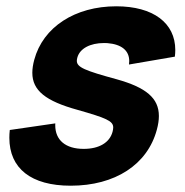

<svg xmlns="http://www.w3.org/2000/svg" viewBox="-20 -575 587 610"><path d="M204.6 15C345.6 15 448.6 -52 478.3 -163C482.6 -178.8 484.8 -193.2 484.8 -206.4C484.8 -263.2 444.1 -297 351.2 -323C249.3 -350.8 224.1 -361.2 224.1 -381.8C224.1 -384.9 224.7 -388.3 225.7 -392C233.4 -420.8 266.5 -438.3 310.5 -438.3C313.9 -438.3 317.5 -438.2 321 -438C366.2 -434.4 390.6 -414.4 390.6 -381C390.6 -377.5 390.3 -373.8 389.8 -370L535.5 -395C536.4 -402.3 536.9 -409.3 536.9 -416.2C536.9 -501.9 466.9 -555 349.4 -555C218.4 -555 116.7 -489 88.8 -385C84.8 -370 82.7 -356.3 82.7 -343.8C82.7 -287.1 125.6 -253.8 226.2 -226C317 -200.1 339.7 -190.9 339.7 -170C339.7 -165.8 338.9 -161.3 337.5 -156C328.3 -122 295 -102 246 -102C188.2 -102 155.5 -129.8 155.5 -177.3C155.5 -179.2 155.6 -181.1 155.7 -183L11.1 -162C10.1 -153.5 9.7 -145.3 9.7 -137.3C9.7 -39.7 78.9 15 204.6 15Z"/></svg>

Font: Manrope
Style: ExtraBoldItalic
Weight: 800
Italic angle: -15°
Designer: Mikhail Sharanda
Foundry: Mikhail Sharanda
Version: Version 4.502;hotconv 1.0.109;makeotfexe 2.5.65596